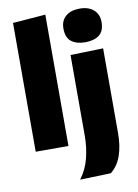

<svg xmlns="http://www.w3.org/2000/svg" viewBox="-101 -814 774 1077"><g transform="rotate(-10 286.0 -275.0)"><path d="M48 0V-733.5L234.5 -748V0ZM266 197.5Q303 149 318.8 87.5Q334.5 26 334.5 -41.5V-500.5L521 -505.5V-22.5Q521 50 502 104.5Q483 159 442 192ZM429 -556.5Q379 -556.5 350 -579Q321 -601.5 321 -653.5Q321 -698.5 350.2 -723.2Q379.5 -748 430 -748Q480 -748 509 -722.2Q538 -696.5 538 -653.5Q538 -601.5 509 -579Q480 -556.5 429 -556.5Z"/></g></svg>

Font: Heraclito ExtraBold
Style: Regular
Weight: 800
Designer: Kostas Bartsokas (font) & Cristiano Sobral (main changes)
Foundry: Kostas Bartsokas (font) & Cristiano Sobral (main changes)
Version: Version 1.00;July 8, 2020;FontCreator 13.0.0.2655 64-bit